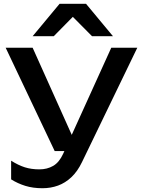

<svg xmlns="http://www.w3.org/2000/svg" viewBox="-20 -819 755 1018"><path d="M205 179Q155 179 114.5 166.5Q74 154 39 132V33Q77 57 111.5 68Q146 79 189 79Q230 79 262 60.5Q294 42 315 -4L570 -566H708L415 40Q391 90 358.5 120.5Q326 151 287.5 165Q249 179 205 179ZM270 -18 10 -566H153L399 -18ZM296 -799H436L579 -627H468L338 -758H394L265 -627H153Z"/></svg>

Font: Bounded
Style: Regular
Weight: 400
Designer: Vlad Churkin
Version: Version 1.0